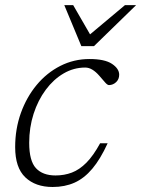

<svg xmlns="http://www.w3.org/2000/svg" viewBox="-20 -736 563 766"><path d="M320 -466.5Q274 -466.5 233.8 -443Q193.5 -419.5 162.5 -377.8Q131.5 -336 114 -281.8Q96.5 -227.5 96.5 -166Q96.5 -94 123.5 -65Q150.5 -36 201.5 -36Q236.5 -36 266.8 -47.5Q297 -59 324.8 -87Q352.5 -115 379.5 -164.5H409.5Q380.5 -101 348.2 -62.8Q316 -24.5 277.2 -7.2Q238.5 10 190 10Q121.5 10 81 -28.5Q40.5 -67 40.5 -149Q40.5 -221.5 63.2 -285Q86 -348.5 126.2 -397Q166.5 -445.5 220.5 -473Q274.5 -500.5 337 -500.5Q398 -500.5 426.8 -481.2Q455.5 -462 455.5 -438Q455.5 -420 443.5 -408.5Q431.5 -397 415 -396.5Q408.5 -396.5 399 -407.5Q389.5 -418.5 376 -434Q362 -450 348.2 -458.2Q334.5 -466.5 320 -466.5ZM523 -715.5 355 -552H304.5L236.5 -715.5H272L345 -589H327.5L478.5 -715.5Z"/></svg>

Font: Newsreader 9pt Light
Style: Italic
Weight: 300
Italic angle: -17°
Designer: Hugues Gentile
Foundry: Production Type
Version: Version 1.003